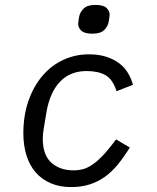

<svg xmlns="http://www.w3.org/2000/svg" viewBox="-20 -749 640 781"><path d="M270 12Q222 12 185.5 -4Q149 -20 124.5 -48.5Q100 -77 87.5 -117.5Q75 -158 75 -206Q75 -280 96 -339.5Q117 -399 153 -441Q189 -483 237.5 -505.5Q286 -528 341 -528Q382 -528 412.5 -518Q443 -508 465 -491.5Q487 -475 500.5 -452Q514 -429 521 -404L454 -378Q439 -426 409.5 -443Q380 -460 332 -460Q266 -460 224.5 -417Q183 -374 169 -293L159 -233Q156 -215 155 -205Q154 -195 154 -185Q154 -119 188.5 -87.5Q223 -56 280 -56Q297 -56 314.5 -60Q332 -64 352.5 -77Q373 -90 397 -115Q421 -140 452 -182L508 -149Q484 -110 459 -79.5Q434 -49 405.5 -29Q377 -9 343.5 1.5Q310 12 270 12ZM356 -612Q324 -612 311 -624Q298 -636 298 -652Q298 -657 299.5 -666.5Q301 -676 302 -681Q305 -699 320 -714Q335 -729 368 -729Q400 -729 413 -717Q426 -705 426 -689Q426 -684 424.5 -674.5Q423 -665 422 -660Q419 -642 404 -627Q389 -612 356 -612Z"/></svg>

Font: IBM Plex Mono
Style: Italic
Weight: 400
Italic angle: -9°
Monospace: yes
Designer: Mike Abbink, Paul van der Laan, Pieter van Rosmalen
Foundry: Bold Monday
Version: Version 2.3